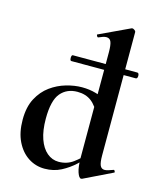

<svg xmlns="http://www.w3.org/2000/svg" viewBox="-111 -803 734 895"><g transform="rotate(15 255.5 -355.5)"><path d="M181 -504Q176 -504 174.5 -511Q173 -518 174.5 -525Q176 -532 181 -532H491Q497 -532 499 -525Q501 -518 499 -511Q497 -504 491 -504ZM189 13Q146 13 110.5 -10Q75 -33 53.5 -76.5Q32 -120 32 -182Q32 -243 54 -284.5Q76 -326 110.5 -351Q145 -376 185 -387.5Q225 -399 261 -399Q297 -399 328 -390Q359 -381 384 -368L361 -287Q340 -332 313 -352.5Q286 -373 246 -373Q195 -373 165 -337.5Q135 -302 135 -214Q135 -157 149 -117Q163 -77 188 -56Q213 -35 244 -35Q284 -35 314 -57Q344 -79 372 -110L382 -101Q361 -77 332.5 -50.5Q304 -24 268.5 -5.5Q233 13 189 13ZM433 -712V-116Q433 -82 439.5 -68Q446 -54 461 -54Q468 -54 478.5 -57Q489 -60 502 -65Q505 -67 508 -61.5Q511 -56 509 -54L371 13Q368 14 366 14Q356 14 347.5 -11Q339 -36 339 -82V-589Q339 -623 333 -638.5Q327 -654 310 -654Q303 -654 293.5 -651Q284 -648 273 -643Q269 -642 266 -648Q263 -654 265 -655L412 -724Q414 -725 416 -725Q421 -725 427 -720.5Q433 -716 433 -712Z"/></g></svg>

Font: Cormorant Garamond Light
Style: Bold
Weight: 700
Version: Version 4.001